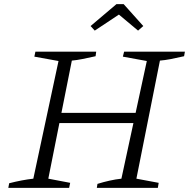

<svg xmlns="http://www.w3.org/2000/svg" viewBox="-20 -902 908 922"><path d="M445 0 448 -19Q477 -28 506 -34.5Q535 -41 563 -44L685 -609L570 -630L576 -654H868L864 -632Q825 -623 798.5 -618Q772 -613 748 -611L635 -44L742 -24L738 0ZM20 0 24 -22Q55 -30 84 -35.5Q113 -41 140 -44L261 -609L145 -630L150 -654H442L439 -632Q403 -624 375.5 -618.5Q348 -613 325 -611L212 -44L317 -24L312 0ZM232 -311 241 -360H666L657 -311ZM574 -882 668 -777 643 -755 551 -832 435 -755 415 -777 539 -882Z"/></svg>

Font: Piazzolla 8pt ExtraLight
Style: Italic
Weight: 250
Italic angle: -11.3°
Designer: Juan Pablo del Peral
Foundry: Huerta Tipografica
Version: Version 2.001